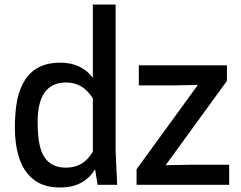

<svg xmlns="http://www.w3.org/2000/svg" viewBox="-20 -820 1069 852"><path d="M46 0ZM247 12Q174 12 129.5 -23Q85 -58 65.5 -118Q46 -178 46 -251Q46 -320 55.5 -372Q65 -424 92 -467Q142 -542 247 -542Q341 -542 392 -475V-800H493V-150L500 0H413L402 -69Q353 12 247 12ZM273 -76Q351 -76 392 -147V-383Q349 -454 273 -454Q147 -454 147 -279Q147 -166 177 -123Q207 -76 273 -76ZM997 0H586V-69L858 -443L742 -441H596V-530H987V-461L715 -87L831 -89H997Z"/></svg>

Font: Tanohe Sans Medium
Style: Regular
Weight: 500
Designer: Village Type and Design LLC
Foundry: Cooper Hewitt Smithsonian Design Museum
Version: Version 1.00;September 29, 2021;FontCreator 13.0.0.2655 64-b